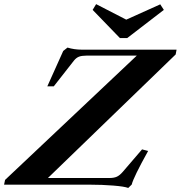

<svg xmlns="http://www.w3.org/2000/svg" viewBox="-82 -907 887 943"><path d="M506.8 -720.2 373 -858.4 390.1 -886.7 538.1 -810.5 705.1 -885.7 722.7 -858.4 543 -720.2ZM547.9 16.1Q528.8 8.8 474.1 4.4Q419.4 0 359.9 0H-62L-57.1 -23.4L589.8 -633.8H342.3Q319.8 -633.8 306.2 -628.7Q292.5 -623.5 281.2 -609.4L182.1 -482.9H150.4L228.5 -656.7L249.5 -673.3Q282.7 -663.1 319.8 -663.1H785.2L780.8 -639.6L153.3 -32.7H455.6Q478 -32.7 492.2 -39.3Q506.3 -45.9 521 -63L615.7 -173.3L645.5 -165.5Q573.7 -36.6 564.9 -0.5Z"/></svg>

Font: Elstob 14pt
Style: Bold Italic
Weight: 700
Italic angle: -20°
Designer: Peter S. Baker
Version: Version 1.015